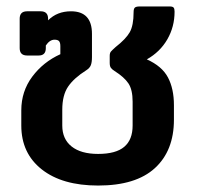

<svg xmlns="http://www.w3.org/2000/svg" viewBox="-20 -560 619 595"><path d="M46 -171V-218Q46 -277 80 -322.5Q114 -368 167 -392V-417Q167 -428 163 -432.5Q159 -437 149 -437Q134 -437 122 -419V-411Q122 -388 100 -388H64Q41 -388 41 -411V-502Q41 -525 64 -525H106Q129 -525 129 -502V-497Q157 -525 200 -525Q265 -525 265 -455V-383Q265 -367 261.5 -358Q258 -349 247 -342Q209 -318 191 -291.5Q173 -265 173 -220V-171Q173 -129 202 -106Q231 -83 284 -83Q339 -83 365 -105Q391 -127 391 -171V-245Q391 -282 378 -301.5Q365 -321 335 -340Q327 -345 323.5 -350Q320 -355 320 -365V-387Q320 -396 324 -400.5Q328 -405 338 -414Q370 -439 382 -460Q394 -481 394 -522Q394 -533 398 -536.5Q402 -540 413 -540H506Q515 -540 518 -536.5Q521 -533 521 -524Q521 -477 498.5 -438Q476 -399 435 -376Q482 -355 500.5 -320Q519 -285 519 -234V-189Q519 -93 460 -39Q401 15 284 15Q173 15 109.5 -35Q46 -85 46 -171Z"/></svg>

Font: Mitr
Style: Regular
Weight: 400
Designer: Thanarat Vachiruckul
Foundry: Cadson Demak
Version: Version 1.002